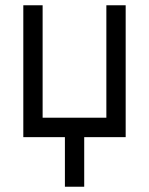

<svg xmlns="http://www.w3.org/2000/svg" viewBox="-20 -520 565 728"><path d="M141.6 -73.7H383.3V-500H456.5V0H299.3V188H226.1V0H68.4V-500H141.6Z"/></svg>

Font: Anka/Coder Condensed
Style: Regular
Weight: 400
Width: 4
Monospace: yes
Version: Version 1.100